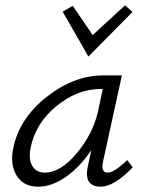

<svg xmlns="http://www.w3.org/2000/svg" viewBox="-20 -698 545 723"><path d="M479 -653 313 -485 216 -654 254 -676 329 -566 451 -678ZM459 -95 480 -68Q409 5 359 5Q294 5 311 -73L324 -133Q283 -71 229.5 -33Q176 5 124 5Q68 5 42.5 -37Q17 -79 30 -140Q52 -251 155 -332.5Q258 -414 368 -414H439L368 -90Q359 -48 385 -48Q410 -48 459 -95ZM149 -48Q208 -48 269 -121Q330 -194 349 -278L367 -363H360Q271 -363 192 -298Q113 -233 95 -140Q87 -97 102 -72.5Q117 -48 149 -48Z"/></svg>

Font: EauTestInfant
Style: Italic
Weight: 400
Italic angle: -12°
Designer: Christian Thalmann (Catharsis Fonts)
Version: Version 0.001;PS 000.001;hotconv 1.0.88;makeotf.lib2.5.64775